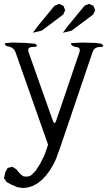

<svg xmlns="http://www.w3.org/2000/svg" viewBox="-37 -970 557 975"><path d="M-9.8 -95.7 2 -117.2 25.4 -123 45.9 -110.4 59.6 -93.8 72.3 -81.1 83 -74.2 97.7 -73.2 112.3 -75.2 124 -82 144.5 -103.5 167 -138.7 187.5 -179.7 192.4 -192.4 207 -235.4 42 -704.1Q33.2 -731.4 -2.9 -735.4Q-25.4 -752 2.9 -752L25.4 -753.9L92.8 -752L141.6 -748Q164.1 -731.4 128.9 -731.4Q99.6 -731.4 108.4 -704.1L230.5 -359.4Q240.2 -332 249 -359.4L366.2 -704.1Q375 -731.4 345.7 -731.4L333 -736.3Q310.5 -752 338.9 -752L382.8 -753.9L448.2 -752L477.5 -748Q500 -731.4 470.7 -731.4Q441.4 -731.4 432.6 -704.1L271.5 -229.5L248 -164.1L234.4 -135.7L215.8 -104.5L196.3 -78.1L174.8 -55.7L152.3 -38.1L127.9 -25.4L102.5 -17.6L77.1 -15.6L50.8 -19.5L21.5 -32.2L-3.9 -45.9L-16.6 -65.4ZM284.2 -896.5 208 -838.9 174.8 -814.5 129.9 -803.7 154.3 -836.9 240.2 -941.4 263.7 -950.2 285.2 -940.4 293.9 -918ZM436.5 -896.5 359.4 -838.9 327.1 -814.5 282.2 -803.7 306.6 -836.9 392.6 -941.4 415 -950.2 437.5 -940.4 446.3 -918Z"/></svg>

Font: B2 Hana
Style: Regular
Weight: 500
Version: 2020-08-05; (max)